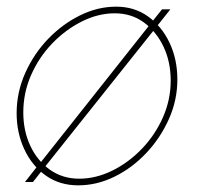

<svg xmlns="http://www.w3.org/2000/svg" viewBox="-20 -547 601 577"><path d="M215 10Q159 10 117.5 -19.5Q76 -49 53 -98.5Q30 -148 30 -207Q30 -270 56 -328Q82 -386 125 -430.5Q168 -475 221 -501Q274 -527 329 -527Q384 -527 425 -497.5Q466 -468 489.5 -418.5Q513 -369 513 -308Q513 -246 487.5 -189Q462 -132 419.5 -87Q377 -42 324 -16Q271 10 215 10ZM218 -10Q268 -10 317 -34Q366 -58 406 -99.5Q446 -141 469.5 -194Q493 -247 493 -305Q493 -361 471.5 -406.5Q450 -452 412.5 -479.5Q375 -507 325 -507Q275 -507 226 -482.5Q177 -458 137 -416.5Q97 -375 73.5 -321.5Q50 -268 50 -209Q50 -154 71 -109Q92 -64 130 -37Q168 -10 218 -10ZM95 -51 109 -38 79 0H55ZM96 -51 435 -479 450 -466 109 -38ZM435 -479 467 -519H492L450 -466Z"/></svg>

Font: Raleway Thin Thin
Style: Italic
Weight: 250
Italic angle: -12°
Version: Version 4.026